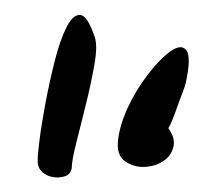

<svg xmlns="http://www.w3.org/2000/svg" viewBox="-20 -698 294 260"><path d="M31.2 -476.6Q30.3 -482.4 33.2 -505.9Q36.1 -529.3 41.5 -558.1Q46.9 -586.9 54.2 -615.7Q61.5 -644.5 70.3 -661.6Q79.1 -678.7 88.9 -677.7Q98.6 -676.8 108.4 -647.5Q112.3 -635.7 107.9 -610.8Q103.5 -585.9 96.7 -558.1Q89.8 -530.3 83.5 -505.4Q77.1 -480.5 77.1 -469.7Q75.2 -461.9 68.4 -459.5Q61.5 -457 53.2 -458Q44.9 -459 38.6 -463.9Q32.2 -468.8 31.2 -476.6ZM154.3 -476.6Q137.7 -484.4 139.6 -505.9Q141.6 -527.3 152.8 -551.8Q164.1 -576.2 180.7 -597.7Q197.3 -619.1 211.4 -628.9Q225.6 -638.7 232.4 -629.9Q239.3 -621.1 231.4 -585Q230.5 -581.1 227.1 -572.3Q223.6 -563.5 220.2 -553.7Q216.8 -543.9 213.4 -535.6Q210 -527.3 208 -524.4Q217.8 -510.7 214.8 -499Q211.9 -487.3 202.1 -480.5Q192.4 -473.6 179.2 -472.2Q166 -470.7 154.3 -476.6Z"/></svg>

Font: Give You Glory
Style: Regular
Weight: 400
Designer: Kimberly Geswein
Foundry: Kimberly Geswein
Version: Version 1.002